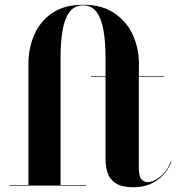

<svg xmlns="http://www.w3.org/2000/svg" viewBox="-20 -780 746 807"><path d="M19.5 -2.5H99.5V-511.5Q99.5 -577 124 -633.8Q148.5 -690.5 199.5 -725.2Q250.5 -760 329 -760Q408 -760 460 -725.2Q512 -690.5 538 -633.8Q564 -577 564 -511.5L563.5 -460H670.5V-457.5H563.5V-78Q563.5 -40.5 573.5 -27.5Q583.5 -14.5 604 -14.5Q624.5 -14.5 653.5 -37.5Q682.5 -60.5 698.5 -102L701 -101.5Q683 -53.5 641.2 -23.2Q599.5 7 540.5 7Q493.5 7 468 -8.8Q442.5 -24.5 433 -51.2Q423.5 -78 423.5 -111.5V-457.5H362.5V-460H423.5V-540Q423.5 -603.5 415 -652.5Q406.5 -701.5 386 -729.5Q365.5 -757.5 329 -757.5Q293 -757.5 272.2 -729.5Q251.5 -701.5 243 -652.5Q234.5 -603.5 234.5 -540V-2.5H342V0H19.5Z"/></svg>

Font: Bodoni* 72pt
Style: Bold
Weight: 700
Version: Version 2.3